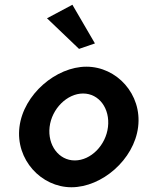

<svg xmlns="http://www.w3.org/2000/svg" viewBox="-20 -776 613 809"><path d="M380 -593 285 -756 178 -699 313 -570ZM189 -241C198 -318 263 -382 330 -382C398 -382 444 -318 435 -241C426 -164 363 -100 295 -100C228 -100 180 -164 189 -241ZM62 -241C45 -103 154 13 281 13C409 13 545 -103 562 -241C579 -379 472 -495 344 -495C217 -495 79 -379 62 -241Z"/></svg>

Font: Bluebird
Style: NrwObl
Weight: 400
Designer: Jasper
Foundry: Cannot Into Space Fonts
Version: Version 0.98